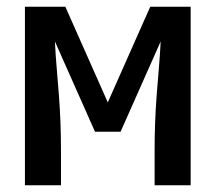

<svg xmlns="http://www.w3.org/2000/svg" viewBox="-20 -550 640 570"><path d="M54 0V-530H174L300 -246L426 -530H546V0H439V-106Q439 -146 440.5 -186Q442 -226 445 -266Q448 -306 451.5 -346Q455 -386 457 -427L338 -159H262L143 -427Q145 -386 148.5 -346Q152 -306 155 -266Q158 -226 159.5 -186Q161 -146 161 -106V0Z"/></svg>

Font: Iosevka Curly SmBdEx
Style: Regular
Weight: 600
Width: 7
Monospace: yes
Designer: Belleve Invis
Foundry: Belleve Invis
Version: Version 11.1.0; ttfautohint (v1.8.3)